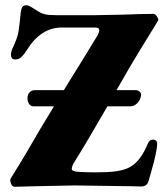

<svg xmlns="http://www.w3.org/2000/svg" viewBox="-20 -708 635 733"><path d="M514 -516Q478 -458 425 -364H496Q506 -364 512.5 -358.5Q519 -353 519 -345L518 -340Q515 -325 503.5 -313.5Q492 -302 476 -302H390Q306 -156 266 -93Q254 -74 254 -64Q254 -58 260 -55.5Q266 -53 279 -52Q309 -50 346 -50Q393 -50 422.5 -54Q452 -58 474 -69Q496 -81 513 -103Q530 -125 546 -163Q552 -175 565 -175Q571 -175 575.5 -171Q580 -167 580 -160Q580 -130 556 -48L547 -16Q541 4 518 4L483 3L264 0L113 3L36 5Q26 5 21.5 -8.5Q17 -22 21 -27Q61 -91 79 -122Q136 -221 186 -302H109Q97 -302 91 -311.5Q85 -321 85 -333Q85 -347 93 -355.5Q101 -364 114 -364H224L251 -408Q311 -504 353 -574Q359 -586 359 -592Q359 -603 344 -603H281H217Q135 -603 82 -516Q72 -500 62 -490.5Q52 -481 38 -481Q22 -481 22 -499Q22 -512 29 -526Q46 -562 50 -584Q54 -606 59 -659Q61 -675 65.5 -681.5Q70 -688 82 -688Q89 -688 111 -674Q129 -662 138 -658Q153 -652 167.5 -651Q182 -650 199 -650Q216 -650 224 -650H340L448 -652Q518 -655 566 -655Q573 -655 579.5 -644.5Q586 -634 584 -630Z"/></svg>

Font: EB Garamond ExtraBold
Style: Regular
Weight: 800
Designer: Georg Duffner and Octavio Pardo
Foundry: Georg Duffner
Version: Version 1.000